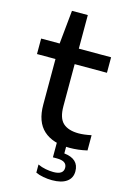

<svg xmlns="http://www.w3.org/2000/svg" viewBox="-140 -806 723 1083"><g transform="rotate(15 221.5 -264.0)"><path d="M326.5 10Q227.5 10 174 -38.5Q120.5 -87 120.5 -187V-453.5H12.5V-544H120.5L140 -740H232.5V-544H421V-453.5H232.5V-208Q232.5 -138.5 263.5 -110.2Q294.5 -82 355 -82Q385.5 -82 428.5 -91V-2Q377 10 326.5 10ZM278 212Q252.5 212 226.8 207.2Q201 202.5 182 193.5V146Q204 156.5 228.5 161Q253 165.5 273.5 165.5Q332 165.5 332 125.5Q332 86 273.5 86H250V-10H306.5V48Q393 57.5 393 130Q393 169 363.2 190.5Q333.5 212 278 212Z"/></g></svg>

Font: Encode Sans Exp Md
Style: Regular
Weight: 500
Width: 7
Designer: Multiple Designers
Foundry: Impallari Type
Version: Version 3.002; ttfautohint (v1.8.3) -l 8 -r 50 -G 200 -x 14 